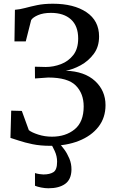

<svg xmlns="http://www.w3.org/2000/svg" viewBox="-20 -771 610 1029"><path d="M249.5 10.5Q196.5 10.5 154.2 1.8Q112 -7 82 -17.2Q52 -27.5 36 -32L40 -178L97 -176.5L134.5 -73.5Q150 -61 184.8 -49.8Q219.5 -38.5 258.5 -38.5Q332 -38.5 380.2 -78Q428.5 -117.5 428.5 -200.5Q428.5 -270 386 -312.8Q343.5 -355.5 238.5 -355.5L167.5 -350.5L167 -413.5L225.5 -412Q266.5 -412 306.5 -427.2Q346.5 -442.5 372.8 -476Q399 -509.5 399 -564.5Q399 -632 360.2 -667Q321.5 -702 253 -702Q212 -702 184 -690Q156 -678 147 -663.5L118 -549H57.5L60 -718.5Q86 -720.5 114.8 -728.2Q143.5 -736 179.2 -743.5Q215 -751 263.5 -751Q376 -751 443.5 -705.5Q511 -660 511 -575.5Q511 -520 482.2 -481.8Q453.5 -443.5 412 -421Q370.5 -398.5 332.5 -392Q433.5 -388.5 489.5 -336.8Q545.5 -285 545.5 -207.5Q545.5 -140 507.5 -91.2Q469.5 -42.5 402.5 -16Q335.5 10.5 249.5 10.5ZM239.5 238Q221 238 200.8 234Q180.5 230 167.5 224.5V156.5Q178 160 191.5 162Q205 164 212.5 164Q247 164 266.5 151.5Q286 139 286 95.5Q286 66 273.2 38.2Q260.5 10.5 252 -1L280.5 -6L298 -1Q309 9 324.5 30Q340 51 351.8 79Q363.5 107 363 138.5Q362 191 329.2 214.5Q296.5 238 239.5 238Z"/></svg>

Font: Merriweather Text
Style: Regular
Weight: 400
Designer: Eben Sorkin
Foundry: Eben Sorkin
Version: Version 2.100; ttfautohint (v1.7.19-72a1) -l 8 -r 50 -G 200 